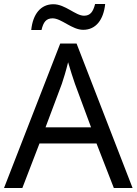

<svg xmlns="http://www.w3.org/2000/svg" viewBox="-20 -933 679 953"><path d="M135 -784H186C195 -823 209 -842 241 -842C285 -842 337 -785 393 -785C456 -785 494 -835 502 -913H452C442 -874 428 -855 397 -855C355 -855 304 -912 245 -912C182 -912 143 -863 135 -784ZM545 0H638L360 -717H279L0 0H91L176 -221H459ZM352 -517 432 -301H206L287 -517C295 -540 308 -583 318 -624C325 -599 346 -533 352 -517Z"/></svg>

Font: Noto Sans Sinhala UI
Style: Regular
Weight: 400
Designer: Jelle Bosma - Monotype Design Team
Foundry: Monotype Imaging Inc.
Version: Version 2.006